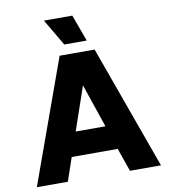

<svg xmlns="http://www.w3.org/2000/svg" viewBox="-97 -1004 960 1086"><g transform="rotate(-10 382.5 -460.5)"><path d="M26 0 282 -710H483L739 0H561L514 -134H250L204 0ZM297 -272H468L383 -522ZM319 -768 229 -921H392L448 -768Z"/></g></svg>

Font: Geist ExtBd
Style: Regular
Weight: 400
Designer: Basement.studio, Andrés Briganti, Mateo Zaragoza
Foundry: Basement.studio, Vercel, Andrés Briganti, Guido Ferreyra, Mateo Zaragoza
Version: Version 1.401